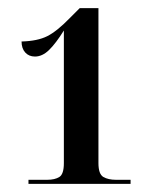

<svg xmlns="http://www.w3.org/2000/svg" viewBox="-20 -839 386 472"><path d="M50 -387V-397H96Q115 -397 126 -404Q137 -411 137 -438V-764Q117 -732 100.5 -716Q84 -700 66 -700Q51 -700 42 -710Q33 -720 33 -737Q72 -738 96 -750Q120 -762 152 -795L176 -819H222V-438Q222 -411 234 -404Q246 -397 265 -397H301V-387Z"/></svg>

Font: Noto Serif Display Condensed SemiBold
Style: Regular
Weight: 600
Width: 3
Designer: Monotype Design Team
Foundry: Monotype Imaging Inc.
Version: Version 2.009